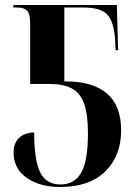

<svg xmlns="http://www.w3.org/2000/svg" viewBox="-20 -734 544 764"><path d="M220 10Q138 10 86 -26.5Q34 -63 34 -127Q34 -164 55.5 -185Q77 -206 116 -207Q116 -96 140 -48Q164 0 220 0Q277 0 303.5 -47.5Q330 -95 330 -204Q330 -279 314.5 -322Q299 -365 265 -382.5Q231 -400 176 -400H100V-638Q100 -681 87 -692.5Q74 -704 51 -704H33V-714H445L450 -534H440L438 -576Q433 -649 406.5 -676.5Q380 -704 313 -704H236V-410H244Q349 -410 405.5 -362Q462 -314 462 -215Q462 -114 399 -52Q336 10 220 10Z"/></svg>

Font: Noto Serif Display Condensed
Style: Bold
Weight: 700
Width: 3
Designer: Monotype Design Team
Foundry: Monotype Imaging Inc.
Version: Version 2.009